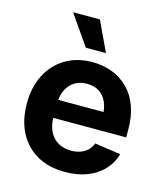

<svg xmlns="http://www.w3.org/2000/svg" viewBox="-114 -846 816 945"><g transform="rotate(15 294.0 -374.0)"><path d="M304.2 10.7Q221.7 10.7 161.9 -23.4Q102.1 -57.6 69.6 -120.1Q37.1 -182.6 37.1 -267.1Q37.1 -350.6 69.3 -413.3Q101.6 -476.1 160.2 -511.5Q218.8 -546.9 297.4 -546.9Q351.6 -546.9 397.9 -529.3Q444.3 -511.7 479.2 -477.3Q514.2 -442.9 533.4 -391.4Q552.7 -339.8 552.7 -272.5V-231.9H95.2V-323.7H481.9L414.1 -299.8Q414.1 -341.8 400.9 -372.6Q387.7 -403.3 362.1 -420.2Q336.4 -437 298.8 -437Q261.2 -437 234.9 -419.9Q208.5 -402.8 194.6 -373Q180.7 -343.3 180.7 -304.7V-240.2Q180.7 -194.8 196.3 -163.1Q211.9 -131.3 240.5 -115Q269 -98.6 307.1 -98.6Q333 -98.6 354.2 -106.2Q375.5 -113.8 390.4 -128.2Q405.3 -142.6 413.1 -163.6L545.4 -144.5Q532.7 -97.7 499.8 -62.7Q466.8 -27.8 417.2 -8.5Q367.7 10.7 304.2 10.7ZM246.6 -606.9 140.6 -759.3H277.3L349.1 -606.9Z"/></g></svg>

Font: Inter 18pt
Style: Bold
Weight: 700
Designer: Rasmus Andersson
Foundry: rsms
Version: Version 4.001;git-66647c0bb